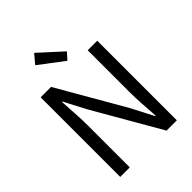

<svg xmlns="http://www.w3.org/2000/svg" viewBox="-265 -1111 1252 1252"><g transform="rotate(-45 361.0 -484.5)"><path d="M100 0V-734H196L463 -271L541 -120H546Q542 -176 538 -235.5Q534 -295 534 -352V-734H622V0H527L260 -463L181 -614H177Q180 -559 184 -501Q188 -443 188 -385V0ZM392 -779 223 -907 275 -969 433 -825Z"/></g></svg>

Font: Chiron Sans HK TT
Style: Regular
Weight: 400
Designer: Ryoko NISHIZUKA 西塚涼子 (kana, bopomofo & ideographs); Paul D. Hunt (Latin, Greek & Cyrillic); Sandoll Communications 산돌커뮤니
Foundry: Adobe
Version: Version 2.022;hotconv 1.0.109;makeotfexe 2.5.65596